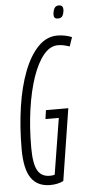

<svg xmlns="http://www.w3.org/2000/svg" viewBox="-59 -889 433 932"><g transform="rotate(-5 157.5 -422.5)"><path d="M148 10Q85 10 54.5 -34.5Q24 -79 24 -176Q24 -285 38.5 -382Q53 -479 81.5 -552.5Q110 -626 151 -668Q192 -710 244 -710Q264 -710 283 -706Q302 -702 315 -696L300 -652Q285 -657 271.5 -660Q258 -663 243 -663Q205 -663 173.5 -625Q142 -587 119 -520Q96 -453 83.5 -365.5Q71 -278 71 -179Q71 -101 89.5 -68Q108 -35 149 -35Q164 -35 173 -38L217 -311H152L158 -354H267L212 -4Q199 3 181.5 6.5Q164 10 148 10ZM255 -792Q235 -792 235 -811Q235 -827 241.5 -841Q248 -855 264 -855Q285 -855 285 -834Q285 -819 279 -805.5Q273 -792 255 -792Z"/></g></svg>

Font: Georama ExtraCondensed Light
Style: Italic
Weight: 300
Width: 2
Italic angle: -9°
Designer: Jean-Baptiste Levee
Foundry: Production Type
Version: Version 1.000